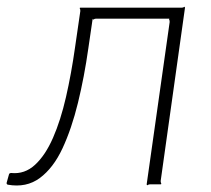

<svg xmlns="http://www.w3.org/2000/svg" viewBox="-36 -553 633 576"><path d="M-13 1Q-17 -1 -16 -5L-9 -30Q-8 -34 -2 -34Q38 -30 69 -58.5Q100 -87 123 -139.5Q146 -192 162 -262Q178 -332 189 -410L205 -520Q205 -525 203.5 -527.5Q202 -530 206 -530H509Q514 -530 516 -532Q518 -534 519 -530L446 -10Q446 -6 447.5 -3Q449 0 445 0H414Q410 0 407.5 2Q405 4 404 0L473 -487Q473 -492 471.5 -494.5Q470 -497 474 -497H252Q248 -497 245.5 -495Q243 -493 242 -497L229 -408Q217 -323 198 -245Q179 -167 151.5 -108Q124 -49 83.5 -19Q43 11 -13 1Z"/></svg>

Font: Libre Franklin Thin
Style: Italic
Weight: 100
Italic angle: -8°
Designer: Pablo Impallari, Rodrigo Fuenzalida, Nhung Nguyen
Foundry: Impallari Type
Version: Version 3.000